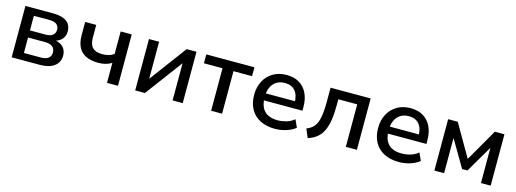

<svg xmlns="http://www.w3.org/2000/svg" viewBox="-10 -1132 4773 1776"><g transform="rotate(15 2376.5 -244.0)"><path d="M83 0V-492H344Q406 -492 445.5 -477Q485 -462 503.5 -433.5Q522 -405 522 -363Q522 -320 494.5 -289.5Q467 -259 420 -250V-257Q459 -253 485.5 -237Q512 -221 525.5 -195.5Q539 -170 539 -137Q539 -74 490.5 -37Q442 0 352 0ZM182 -68H343Q390 -68 415 -86.5Q440 -105 440 -142Q440 -179 415 -197.5Q390 -216 343 -216H182ZM182 -284H335Q376 -284 399.5 -302.5Q423 -321 423 -355Q423 -389 399.5 -406.5Q376 -424 335 -424H182Z M996 0V-191Q968 -174 936.5 -166Q905 -158 870 -158Q797 -158 749 -181.5Q701 -205 678 -251.5Q655 -298 655 -366V-492H761V-374Q761 -331 773 -302Q785 -273 813 -259Q841 -245 887 -245Q919 -245 945.5 -252.5Q972 -260 995 -276V-492H1101V0Z M1266 0V-492H1363V-117H1348L1627 -492H1721V0H1624V-376H1639L1359 0Z M1993 0V-407H1815V-492H2276V-407H2098V0Z M2606 9Q2523 9 2463 -21.5Q2403 -52 2371 -109.5Q2339 -167 2339 -246Q2339 -321 2369.5 -378.5Q2400 -436 2455.5 -468.5Q2511 -501 2584 -501Q2655 -501 2705 -471Q2755 -441 2782 -385.5Q2809 -330 2809 -253V-219H2421V-286H2737L2720 -269Q2720 -345 2685.5 -385Q2651 -425 2587 -425Q2541 -425 2508 -404.5Q2475 -384 2457 -346.5Q2439 -309 2439 -257V-248Q2439 -190 2458.5 -151Q2478 -112 2516 -93Q2554 -74 2608 -74Q2649 -74 2690.5 -85.5Q2732 -97 2767 -126L2800 -53Q2763 -23 2710.5 -7Q2658 9 2606 9Z M2921 13 2886 -70Q2921 -83 2944 -104.5Q2967 -126 2980 -159Q2993 -192 2999 -239.5Q3005 -287 3005 -353V-492H3389V0H3283V-407H3102V-350Q3102 -269 3092.5 -208Q3083 -147 3062 -103Q3041 -59 3006 -30.5Q2971 -2 2921 13Z M3793 9Q3710 9 3650 -21.5Q3590 -52 3558 -109.5Q3526 -167 3526 -246Q3526 -321 3556.5 -378.5Q3587 -436 3642.5 -468.5Q3698 -501 3771 -501Q3842 -501 3892 -471Q3942 -441 3969 -385.5Q3996 -330 3996 -253V-219H3608V-286H3924L3907 -269Q3907 -345 3872.5 -385Q3838 -425 3774 -425Q3728 -425 3695 -404.5Q3662 -384 3644 -346.5Q3626 -309 3626 -257V-248Q3626 -190 3645.5 -151Q3665 -112 3703 -93Q3741 -74 3795 -74Q3836 -74 3877.5 -85.5Q3919 -97 3954 -126L3987 -53Q3950 -23 3897.5 -7Q3845 9 3793 9Z M4131 0V-492H4223L4401 -184L4578 -492H4670V0H4577V-361H4591L4426 -80H4375L4210 -361H4224V0Z"/></g></svg>

Font: NunitoSans_10ptSemiBold
Style: Regular
Weight: 600
Designer: Vernon Adams
Foundry: Vernon Adams
Version: Version 3.101;gftools[0.9.27]